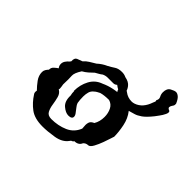

<svg xmlns="http://www.w3.org/2000/svg" viewBox="-100 -471 583 583"><g transform="rotate(45 191.5 -179.5)"><path d="M142 1Q108 1 88.5 -13.5Q69 -28 55 -50Q51 -55 53 -64Q43 -74 33.5 -87Q24 -100 24 -115Q24 -121 27 -126Q30 -131 34 -135V-136Q34 -144 40 -149.5Q46 -155 52 -159Q47 -165 47 -173Q47 -180 51 -186Q55 -192 61 -197L64 -201Q63 -215 71 -218.5Q79 -222 88 -225Q95 -233 104 -238.5Q113 -244 123 -250Q136 -262 152 -269Q163 -275 172 -281Q181 -287 196 -287Q201 -287 205.5 -286Q210 -285 214 -283Q231 -280 239 -269.5Q247 -259 247 -250Q247 -238 237 -238Q227 -238 213 -249Q208 -244 201 -244H177Q173 -244 168.5 -243Q164 -242 160 -240Q155 -236 149.5 -233Q144 -230 139 -227Q132 -220 124.5 -213.5Q117 -207 108 -202Q95 -182 96 -170.5Q97 -159 96 -134Q96 -133 97.5 -124.5Q99 -116 97 -114Q108 -108 111.5 -95Q115 -82 117 -68Q119 -54 124.5 -44Q130 -34 145 -34Q174 -34 198 -44.5Q222 -55 232 -80Q232 -84 231.5 -87.5Q231 -91 231 -95Q231 -101 233 -106.5Q235 -112 242 -116L246 -118Q255 -133 255 -153Q255 -169 248.5 -182Q242 -195 228 -199Q207 -199 194 -195Q190 -193 185.5 -190.5Q181 -188 178 -185Q170 -179 167.5 -170Q165 -161 165 -151Q165 -144 165.5 -137Q166 -130 167 -125Q169 -119 173.5 -113.5Q178 -108 183 -101Q189 -94 189 -88Q189 -78 174 -78Q162 -78 148.5 -89.5Q135 -101 136 -126Q135 -130 134.5 -134Q134 -138 134 -143H133Q133 -169 144.5 -190.5Q156 -212 179 -220Q211 -235 252 -235Q280 -235 294 -217.5Q308 -200 313 -175.5Q318 -151 318 -130Q318 -132 315 -122Q312 -112 306.5 -97Q301 -82 294.5 -70Q288 -58 281 -57Q271 -57 265 -50Q259 -36 242 -36L240 -33Q239 -32 237.5 -31.5Q236 -31 234 -30L231 -26Q218 -8 190.5 -3.5Q163 1 142 1ZM294 -218Q290 -217 285 -216.5Q280 -216 275 -216Q257 -216 248 -220Q229 -228 225 -241Q224 -243 224 -246Q224 -252 228 -254Q229 -255 232 -256.5Q235 -258 239 -258Q245 -258 250 -254Q263 -244 280 -244Q285 -244 291 -246Q317 -255 328 -288Q329 -291 330.5 -294Q332 -297 330 -300Q335 -308 331 -315.5Q327 -323 327 -331Q327 -348 338 -354Q349 -360 355 -360Q361 -360 367.5 -354.5Q374 -349 380 -335V-330Q380 -327 376.5 -322.5Q373 -318 372.5 -313Q372 -308 381 -305Q385 -301 380.5 -291.5Q376 -282 369.5 -273.5Q363 -265 361 -262Q345 -242 333.5 -234Q322 -226 313 -223.5Q304 -221 294 -218Z"/></g></svg>

Font: Are You Serious
Style: Regular
Weight: 400
Designer: Robert E. Leuschke
Foundry: Robert E. Leuschke
Version: Version 1.100